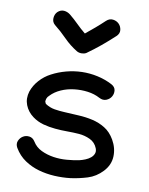

<svg xmlns="http://www.w3.org/2000/svg" viewBox="-81 -747 637 820"><g transform="rotate(10 238.0 -337.0)"><path d="M81.1 -216.8Q55.7 -235.4 44.9 -263.2Q34.2 -291 43.9 -322.3Q53.7 -350.6 74.2 -373Q94.7 -395.5 121.1 -409.2Q150.4 -424.8 183.6 -433.6Q216.8 -442.4 251 -443.4Q285.2 -444.3 318.8 -437Q352.5 -429.7 382.8 -414.1Q399.4 -405.3 401.4 -390.6Q403.3 -376 396 -363.3Q388.7 -350.6 374 -344.7Q359.4 -338.9 342.8 -347.7Q319.3 -360.4 290 -364.3Q260.7 -368.2 231 -364.7Q201.2 -361.3 174.8 -349.6Q148.4 -337.9 130.9 -319.3Q126 -314.5 124.5 -312.5Q123 -310.5 120.1 -303.7L118.2 -293Q121.1 -284.2 123 -282.2Q142.6 -269.5 163.6 -266.1Q184.6 -262.7 206.1 -261.7Q236.3 -259.8 268.1 -258.3Q299.8 -256.8 329.6 -250Q359.4 -243.2 384.8 -227.5Q410.2 -211.9 427.7 -181.6Q447.3 -147.5 445.8 -110.8Q444.3 -74.2 417 -44.9Q389.6 -15.6 353.5 -4.4Q317.4 6.8 280.3 11.7Q247.1 15.6 211.4 13.7Q175.8 11.7 143.1 2.4Q110.4 -6.8 82 -25.9Q53.7 -44.9 35.2 -76.2Q26.4 -91.8 32.2 -106Q38.1 -120.1 50.3 -127.4Q62.5 -134.8 77.6 -132.8Q92.8 -130.9 102.5 -115.2Q116.2 -92.8 140.6 -81.1Q165 -69.3 193.8 -64.9Q222.7 -60.5 252 -63Q281.2 -65.4 304.7 -70.3Q317.4 -73.2 330.6 -78.6Q343.8 -84 353 -91.8Q362.3 -99.6 366.2 -109.9Q370.1 -120.1 365.2 -132.8Q355.5 -157.2 332.5 -168Q309.6 -178.7 284.2 -180.7Q258.8 -182.6 232.4 -182.6Q206.1 -182.6 179.7 -185.1Q153.3 -187.5 127.9 -194.3Q102.5 -201.2 81.1 -216.8ZM102.5 -621.1Q89.8 -631.8 90.8 -648.9Q91.8 -666 102.5 -676.8Q115.2 -688.5 129.9 -687.5Q144.5 -686.5 157.2 -676.8Q177.7 -660.2 195.8 -642.1Q213.9 -624 234.4 -607.4Q254.9 -624 274.4 -640.6Q293.9 -657.2 313.5 -675.8Q327.1 -688.5 342.8 -686.5Q358.4 -684.6 368.7 -674.3Q378.9 -664.1 380.9 -648.4Q382.8 -632.8 369.1 -620.1Q341.8 -594.7 313.5 -571.3Q285.2 -547.9 254.9 -526.4Q246.1 -521.5 234.9 -521.5Q223.6 -521.5 214.8 -526.4Q182.6 -545.9 156.7 -572.3Q130.9 -598.6 102.5 -621.1Z"/></g></svg>

Font: Schoolbell
Style: Regular
Weight: 400
Designer: Font Diner, Inc
Foundry: Font Diner, Inc
Version: Version 1.001